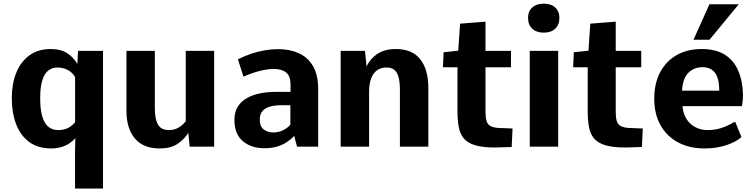

<svg xmlns="http://www.w3.org/2000/svg" viewBox="-20 -809 4165 1059"><path d="M393.9 230.7V21.9L395.7 -47.4Q381.2 -30.3 361.2 -17.4Q341.1 -4.5 316.5 2.6Q291.8 9.8 262.9 9.8Q189.9 9.8 141.6 -25.6Q93.2 -61 69.1 -123.7Q45 -186.4 45 -267.9Q45 -345.8 69.4 -406.9Q93.8 -468 141.7 -503.3Q189.7 -538.6 260.4 -538.6Q315.7 -538.6 351.6 -515Q387.4 -491.4 406.6 -455.9L410.3 -528.3H548.2V230.7ZM301.2 -91.6Q334.9 -91.6 357.4 -104.2Q380 -116.7 394.2 -135.1V-384.1Q379.1 -409.5 353.7 -423.1Q328.3 -436.7 295.9 -436.7Q268.7 -436.7 247.4 -420.8Q226.1 -404.9 213.9 -368Q201.7 -331.2 201.7 -267.9Q201.7 -215.8 209.4 -181.4Q217.2 -147.1 230.9 -127.5Q244.5 -108 262.5 -99.8Q280.5 -91.6 301.2 -91.6Z M860.4 9.8Q770.4 9.8 723.9 -45.2Q677.4 -100.2 677.4 -199V-528.3H834V-216.8Q834 -170.8 842.2 -143.3Q850.4 -115.7 867.4 -103.8Q884.4 -91.8 910.9 -91.8Q935.6 -91.8 953.4 -99.6Q971.1 -107.3 983.8 -118.5Q996.6 -129.7 1004.6 -140.5V-528.3H1161.2V0H1026.3L1018.5 -76.2Q997.4 -41.5 959.8 -15.9Q922.3 9.8 860.4 9.8Z M1438.2 8.6Q1365.4 8.6 1319.2 -30.7Q1273 -69.9 1273 -147.7Q1273 -191.6 1292.1 -221.4Q1311.1 -251.3 1343.3 -268.9Q1375.4 -286.5 1415.9 -294.4Q1456.3 -302.2 1499 -302.2H1582.4V-343.7Q1582.4 -389.5 1558.2 -409.1Q1533.9 -428.7 1490.7 -428.7Q1455.2 -428.7 1410.5 -417.2Q1365.9 -405.7 1323 -385.9L1292.2 -481.7Q1327.8 -500 1365.4 -512.6Q1403 -525.2 1441.1 -531.6Q1479.1 -538 1515.1 -538Q1577.6 -538 1627.3 -515.9Q1677 -493.8 1706 -445.1Q1735 -396.4 1735 -317V0H1618.3L1602.8 -59.7Q1584.5 -40 1561 -24.6Q1537.6 -9.2 1507.4 -0.3Q1477.2 8.6 1438.2 8.6ZM1485.8 -78.4Q1518.1 -78.4 1542.7 -91.4Q1567.4 -104.3 1581.5 -121.2V-228.8H1533.9Q1498.6 -228.8 1471.2 -221.5Q1443.8 -214.2 1428.3 -196.8Q1412.9 -179.5 1412.9 -149.3Q1412.9 -111.2 1434.9 -94.8Q1456.9 -78.4 1485.8 -78.4Z M1859 0V-528.3H1993.1L2001.8 -443.2Q2023.2 -486.5 2062.6 -512.5Q2102.1 -538.6 2164.2 -538.6Q2253.2 -538.6 2297.9 -482.1Q2342.5 -425.6 2342.5 -325.7V0H2185.8V-310.1Q2185.8 -356.4 2178.2 -384.2Q2170.5 -411.9 2154.3 -424.3Q2138.2 -436.7 2111.9 -436.7Q2089.4 -436.7 2071.6 -428.3Q2053.8 -419.9 2041.4 -403.2Q2029 -386.5 2022.4 -361.4Q2015.8 -336.2 2015.8 -302.6V0Z M2709.8 4.5Q2641.9 4.5 2600.7 -7.9Q2559.6 -20.2 2538.5 -45.1Q2517.5 -70 2510.4 -107.8Q2503.3 -145.6 2503.3 -196.5V-438.1H2423L2426.7 -520.8L2507.5 -529.3L2517.6 -678.5L2657.8 -689.5V-528.3H2798.4V-438.1H2657.8V-191.6Q2657.8 -160.1 2663.8 -141.1Q2669.7 -122.1 2686.3 -113.3Q2702.9 -104.5 2734.4 -103Q2752.5 -102.5 2770.7 -101.8Q2788.9 -101 2807 -100.2L2802.2 1.9Q2779.2 2.4 2756 3.2Q2732.8 3.9 2709.8 4.5Z M2901.9 0V-528.3H3058.7V0ZM2979.1 -628.9Q2939.1 -628.9 2915.8 -650.7Q2892.5 -672.5 2892.5 -710.4Q2892.5 -746.6 2915.8 -767.7Q2939.1 -788.8 2979.1 -788.8Q3019.4 -788.8 3042.4 -767.7Q3065.4 -746.6 3065.4 -710.4Q3065.4 -672.5 3042.4 -650.7Q3019.4 -628.9 2979.1 -628.9Z M3428 4.5Q3360.2 4.5 3319 -7.9Q3277.8 -20.2 3256.8 -45.1Q3235.7 -70 3228.7 -107.8Q3221.6 -145.6 3221.6 -196.5V-438.1H3141.3L3144.9 -520.8L3225.8 -529.3L3235.8 -678.5L3376.1 -689.5V-528.3H3516.7V-438.1H3376.1V-191.6Q3376.1 -160.1 3382 -141.1Q3388 -122.1 3404.6 -113.3Q3421.2 -104.5 3452.6 -103Q3470.8 -102.5 3489 -101.8Q3507.1 -101 3525.3 -100.2L3520.5 1.9Q3497.5 2.4 3474.3 3.2Q3451.1 3.9 3428 4.5Z M3866.1 9.8Q3782.8 9.8 3720.3 -23.5Q3657.8 -56.8 3623.2 -118.4Q3588.6 -180 3588.6 -264.2Q3588.6 -349.4 3621.3 -410.8Q3654 -472.3 3712.8 -505.4Q3771.7 -538.6 3849.2 -538.6Q3929.1 -538.6 3978.8 -506.7Q4028.5 -474.8 4052.4 -417.9Q4076.4 -361 4078.1 -285.4Q4078.1 -270.2 4076.8 -256.8Q4075.4 -243.4 4074.1 -234.6Q4072.9 -225.8 4072.3 -223.6H3744.1Q3748.3 -180.9 3767.3 -151.4Q3786.2 -122 3816.5 -106.8Q3846.7 -91.6 3884.1 -91.6Q3925.7 -91.6 3961.3 -103.8Q3996.9 -116 4027.8 -135.2H4035.9L4069.6 -53Q4038.7 -25.3 3984.6 -7.8Q3930.6 9.8 3866.1 9.8ZM3741.8 -308.8H3947.2Q3946.8 -377.2 3923.3 -407.8Q3899.8 -438.4 3855.1 -438.4Q3808.4 -438.4 3777.1 -407.9Q3745.7 -377.3 3741.8 -308.8ZM3805 -589.7 3892.8 -785.3H4054.5L3893.3 -589.7Z"/></svg>

Font: Comme
Style: Regular
Weight: 400
Designer: Vernon Adams
Foundry: Vernon Adams
Version: Version 1.000;gftools[0.9.27]